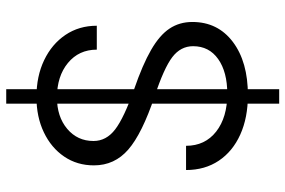

<svg xmlns="http://www.w3.org/2000/svg" viewBox="-172 -648 926 623"><g transform="rotate(-90 291.5 -336.0)"><path d="M51.8 -195.8H130.4Q130.4 -134.3 176.5 -98.1Q222.7 -62 299.3 -62Q370.1 -62 411.9 -91.6Q453.6 -121.1 453.6 -172.9Q453.6 -213.4 418 -240.5Q382.3 -267.6 292 -297.4Q169.9 -338.4 118.4 -383.1Q66.9 -427.7 66.9 -494.6Q66.9 -549.3 95.5 -591.3Q124 -633.3 174.1 -657.2Q224.1 -681.2 288.6 -681.2Q356.4 -681.2 408.4 -656.2Q460.4 -631.3 490.2 -587.2Q520 -543 520 -485.4H442.4Q442.4 -543.5 399.2 -579.1Q356 -614.7 287.1 -614.7Q225.1 -614.7 185.5 -581.5Q146 -548.3 146 -496.1Q146 -454.6 183.6 -425.8Q221.2 -397 314 -364.3Q393.6 -336.9 441.4 -309.3Q489.3 -281.7 510.7 -249.5Q532.2 -217.3 532.2 -175.3Q532.2 -92.8 467.5 -43.9Q402.8 4.9 294.9 4.9Q221.7 4.9 167 -19.8Q112.3 -44.4 82 -89.6Q51.8 -134.8 51.8 -195.8ZM267.1 -779.3H314V106.4H267.1Z"/></g></svg>

Font: Estedad-FD Regular
Style: FD-Regular
Weight: 400
Designer: Amin Abedi
Version: Version 7.3